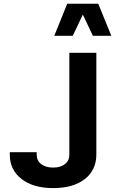

<svg xmlns="http://www.w3.org/2000/svg" viewBox="-20 -988 608 1014"><path d="M567.9 -798.8H470.7L417.5 -911.1L364.3 -798.8H266.6L335 -968.3H499ZM261.2 5.4Q155.8 5.4 93.8 -42.7Q31.7 -90.8 31.7 -171.9V-184.1H173.8V-171.9Q173.8 -139.2 197.8 -121.1Q221.7 -103 260.7 -103Q299.3 -103 322.8 -121.1Q346.2 -139.2 346.2 -171.9V-709H488.8V-171.9Q488.8 -89.8 427.7 -42.2Q366.7 5.4 261.2 5.4Z"/></svg>

Font: Estedad-FD Bold
Style: Regular
Weight: 700
Designer: Amin Abedi
Version: Version 7.3